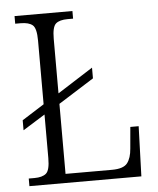

<svg xmlns="http://www.w3.org/2000/svg" viewBox="-52 -759 661 803"><g transform="rotate(-5 279.0 -357.0)"><path d="M39 0V-32H63Q96 -32 112 -45.5Q128 -59 128 -110V-293L35 -235V-277L128 -336V-603Q128 -655 112 -668.5Q96 -682 62 -682H39V-714H282V-682H259Q225 -682 209.5 -668.5Q194 -655 194 -605V-376L343 -471V-426L194 -332V-38H389Q437 -38 453.5 -59Q470 -80 473 -120L481 -210H516L509 0Z"/></g></svg>

Font: Noto Serif Tamil SemiCondensed Light
Style: Regular
Weight: 300
Width: 4
Designer: Indian Type Foundry, Tom Grace, and the Monotype Design Team
Foundry: Monotype Imaging Inc.
Version: Version 2.004; ttfautohint (v1.8.4.7-5d5b)